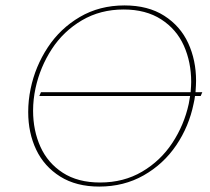

<svg xmlns="http://www.w3.org/2000/svg" viewBox="-20 -683 773 708"><path d="M720 -329H699Q698 -318 694 -301Q677 -217 630 -147.5Q583 -78 510 -36.5Q437 5 346 5Q261 5 202 -32Q143 -69 113.5 -131Q84 -193 84 -270Q84 -313 93 -356Q110 -438 156 -508Q202 -578 274.5 -620.5Q347 -663 439 -663Q526 -663 585.5 -625Q645 -587 674 -524Q703 -461 703 -385Q703 -371 701 -343H726ZM681 -329H125L131 -343H683Q685 -369 685 -381Q685 -454 658 -514.5Q631 -575 574.5 -611.5Q518 -648 436 -648Q350 -648 282 -608Q214 -568 171 -502Q128 -436 111 -358Q102 -316 102 -275Q102 -202 129 -142Q156 -82 211.5 -46Q267 -10 349 -10Q436 -10 504 -50Q572 -90 615.5 -156Q659 -222 676 -300Q680 -321 681 -329Z"/></svg>

Font: Ysabeau Thin
Style: Italic
Weight: 200
Italic angle: -12°
Designer: Christian Thalmann (Catharsis Fonts)
Version: Version 0.003